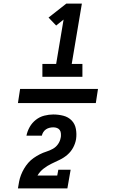

<svg xmlns="http://www.w3.org/2000/svg" viewBox="-20 -870 640 1060"><path d="M214 -446V-517H290L331 -762L290 -729L248 -773L346 -850H432L376 -517H435V-446ZM352 170H79Q82 151 85.5 132.5Q89 114 96 96Q103 78 113 61Q123 44 136 29Q149 14 165.5 2.5Q182 -9 199.5 -18Q217 -27 236 -33Q255 -39 272 -48.5Q289 -58 300.5 -74.5Q312 -91 315 -110Q315 -111 315.5 -112Q316 -113 316 -114Q317 -124 316 -134.5Q315 -145 309.5 -152.5Q304 -160 294.5 -163.5Q285 -167 274 -167Q264 -167 253.5 -164.5Q243 -162 234 -156Q225 -150 219 -140.5Q213 -131 211 -121H126Q131 -146 144 -169Q157 -192 178 -208.5Q199 -225 224.5 -231.5Q250 -238 274 -238Q303 -238 330 -231Q357 -224 375.5 -205Q394 -186 399 -158Q404 -130 400 -102Q396 -78 384 -55.5Q372 -33 352.5 -16Q333 1 310 12Q287 23 264 34Q241 45 220.5 61Q200 77 187 99H296L302 67H370ZM79 -301 91 -379H521L509 -301Z"/></svg>

Font: Iosevka Slab XBdEx
Style: Italic
Weight: 800
Width: 7
Italic angle: -9°
Monospace: yes
Designer: Belleve Invis
Foundry: Belleve Invis
Version: Version 11.1.1; ttfautohint (v1.8.3)